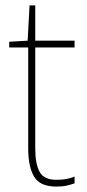

<svg xmlns="http://www.w3.org/2000/svg" viewBox="-20 -729 319 708"><path d="M188 -66Q209 -66 225.5 -69Q242 -72 255 -78V-53Q241 -48 225.5 -44.5Q210 -41 188 -41Q127 -41 105.5 -78Q84 -115 84 -181V-554H14V-575L82 -579L89 -709H110V-579H255V-554H110V-181Q110 -125 126 -95.5Q142 -66 188 -66Z"/></svg>

Font: Noto Sans Tamil UI SemiCondensed Thin
Style: Regular
Weight: 100
Width: 4
Designer: Jelle Bosma - Monotype Design Team
Foundry: Monotype Imaging Inc.
Version: Version 2.004; ttfautohint (v1.8.4.7-5d5b)